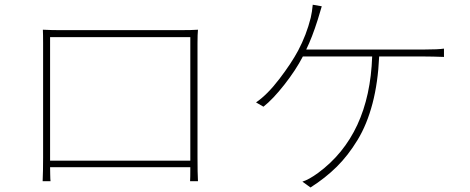

<svg xmlns="http://www.w3.org/2000/svg" viewBox="-20 -790 2040 833"><path d="M805.7 -628.9H197.3V-92.8H805.7ZM836.9 -602.5V-107.4Q836.9 -39.1 838.9 -3.9H804.7Q805.7 -16.6 805.7 -64.5H197.3Q197.3 -54.7 197.8 -32.7Q198.2 -10.7 199.2 -3.9H165Q167 -46.9 167 -106.4V-602.5Q167 -641.6 166 -661.1Q204.1 -659.2 239.3 -659.2H761.7Q814.5 -659.2 838.9 -661.1Q836.9 -642.6 836.9 -602.5Z M1308.6 -575.2H1823.2Q1880.9 -575.2 1906.2 -579.1V-543Q1855.5 -544.9 1823.2 -544.9H1625Q1620.1 -432.6 1596.2 -341.3Q1572.3 -250 1531.2 -182.6Q1490.2 -115.2 1440.9 -66.4Q1391.6 -17.6 1327.1 23.4L1292 -2Q1320.3 -10.7 1360.4 -40Q1583 -204.1 1594.7 -544.9H1293.9Q1263.7 -486.3 1213.9 -422.9Q1164.1 -359.4 1123 -327.1L1090.8 -345.7Q1139.6 -378.9 1191.9 -447.3Q1244.1 -515.6 1273.4 -570.3Q1309.6 -638.7 1328.1 -712.9Q1334 -738.3 1336.9 -769.5L1376 -762.7L1358.4 -704.1Q1334 -627 1308.6 -575.2Z"/></svg>

Font: GenEi Gothic M ExtraLight
Style: Regular
Weight: 200
Designer: o_tamon (Modified); [Source Han Sans]
Ryoko NISHIZUKA  (kana & ideographs); Paul D. Hunt (Latin, Greek & Cyrillic); Wenl
Version: Version 1.1a;Original Version 1.004